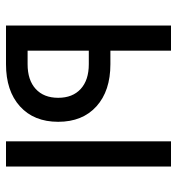

<svg xmlns="http://www.w3.org/2000/svg" viewBox="5 -595 590 640"><g transform="rotate(90 300.0 -275.0)"><path d="M65 0V-550H149V-348H194Q283 -348 334.5 -301.5Q386 -255 386 -174Q386 -93 334.5 -46.5Q283 0 194 0ZM149 -72H194Q247 -72 276.5 -99Q306 -126 306 -174Q306 -222 276.5 -249Q247 -276 194 -276H149ZM451 0V-550H535V0Z"/></g></svg>

Font: JetBrains Mono Zero
Style: Regular-Zero
Weight: 400
Designer: Philipp Nurullin, Konstantin Bulenkov
Foundry: JetBrains
Version: Version 2.211